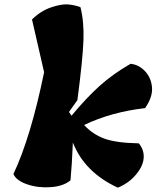

<svg xmlns="http://www.w3.org/2000/svg" viewBox="-20 -868 729 888"><path d="M299 -350 311 -333Q378 -414 440 -470Q502 -526 584 -573Q622 -569 650.5 -539Q679 -509 683 -464.5Q687 -420 651 -368Q495 -350 369 -290Q408 -247 462.5 -227Q517 -207 622 -205Q647 -175 644.5 -137.5Q642 -100 609 -60.5Q576 -21 525 0Q371 -71 317 -209Q313 -108 306 -34Q274 -7 216 -2.5Q158 2 107 -15Q56 -32 42 -63Q122 -232 184 -534L128 -778Q169 -818 216.5 -834Q264 -850 294.5 -847.5Q325 -845 352 -835Q369 -769 366 -682Q363 -595 338 -405Z"/></svg>

Font: Tillana ExtraBold
Style: Regular
Weight: 800
Designer: Lipi Raval (Devanagari, Latin), Jonny Pinhorn (Latin)
Foundry: Indian Type Foundry
Version: Version 2.003;PS 1.0;hotconv 1.0.79;makeotf.lib2.5.61930; tt